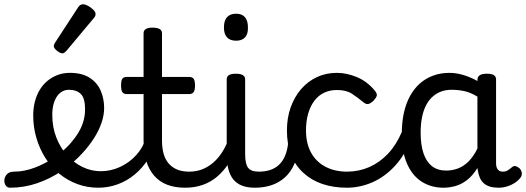

<svg xmlns="http://www.w3.org/2000/svg" viewBox="-107 -859 2455 896"><path d="M-60 17Q-74 17 -81 5.5Q-88 -6 -86.5 -20.5Q-85 -35 -74 -46.5Q-63 -58 -41 -58Q5 -58 53.5 -76Q102 -94 146 -124Q190 -154 221 -189Q243 -214 258.5 -239.5Q274 -265 282 -292.5Q290 -320 290 -349Q290 -401 270 -420.5Q250 -440 216 -440Q202 -440 195.5 -452Q189 -464 189.5 -479.5Q190 -495 197.5 -507Q205 -519 219 -519Q276 -519 311.5 -496Q347 -473 363 -435.5Q379 -398 379 -355Q379 -321 366.5 -285Q354 -249 332 -214.5Q310 -180 281 -148Q238 -100 183 -62.5Q128 -25 66.5 -4Q5 17 -60 17Z M352 17Q300 17 254 0Q208 -17 170 -48Q132 -79 105 -121.5Q78 -164 63 -214.5Q48 -265 48 -321Q48 -355 56 -385.5Q64 -416 79 -440.5Q94 -465 115.5 -482.5Q137 -500 163 -509.5Q189 -519 219 -519Q233 -519 239.5 -507Q246 -495 245.5 -479.5Q245 -464 237 -452Q229 -440 215 -440Q198 -440 184 -432.5Q170 -425 159.5 -410Q149 -395 143 -373.5Q137 -352 137 -323Q137 -266 155.5 -218Q174 -170 206 -134.5Q238 -99 278.5 -79.5Q319 -60 363 -60Q411 -60 454.5 -80.5Q498 -101 529.5 -136Q561 -171 574 -216Q577 -225 589 -225.5Q601 -226 612 -220.5Q623 -215 620 -203Q609 -155 583.5 -115Q558 -75 522 -45Q486 -15 442.5 1Q399 17 352 17Z M185 -610Q174 -610 159 -622Q144 -634 144 -644Q144 -647 145 -650Q146 -653 150 -660L257 -824Q262 -832 267.5 -835.5Q273 -839 281 -839Q291 -839 304.5 -831.5Q318 -824 328.5 -813.5Q339 -803 339 -794Q339 -787 336.5 -782.5Q334 -778 327 -770L204 -623Q192 -610 185 -610Z M757 17Q709 17 673 3Q637 -11 612.5 -39Q588 -67 575.5 -108Q563 -149 563 -203V-420H485Q470 -420 464 -429Q458 -438 458 -460Q458 -483 464 -491.5Q470 -500 485 -500H563V-704Q563 -717 573.5 -723.5Q584 -730 605 -730Q627 -730 638 -723.5Q649 -717 649 -704V-500H775Q790 -500 796.5 -491.5Q803 -483 803 -460Q803 -438 796.5 -429Q790 -420 775 -420H649V-203Q649 -167 657 -140Q665 -113 681 -95Q697 -77 720.5 -67.5Q744 -58 775 -58Q789 -58 796 -46.5Q803 -35 801.5 -20.5Q800 -6 789 5.5Q778 17 757 17Z M757 17Q743 17 736.5 5.5Q730 -6 731.5 -20.5Q733 -35 744 -46.5Q755 -58 776 -58Q809 -58 837 -69Q865 -80 888 -100Q911 -120 928.5 -147Q946 -174 958 -205Q964 -220 975.5 -218.5Q987 -217 995.5 -207Q1004 -197 1001 -186Q986 -138 962.5 -100.5Q939 -63 908.5 -36.5Q878 -10 840 3.5Q802 17 757 17Z M1082 17Q1048 17 1023 7.5Q998 -2 982 -21.5Q966 -41 958.5 -70.5Q951 -100 951 -140V-489Q951 -502 961.5 -508.5Q972 -515 993 -515Q1015 -515 1026 -508.5Q1037 -502 1037 -489V-140Q1037 -95 1050.5 -76.5Q1064 -58 1101 -58Q1115 -58 1122 -46.5Q1129 -35 1127.5 -20.5Q1126 -6 1115 5.5Q1104 17 1082 17ZM995 -669Q967 -669 952.5 -684.5Q938 -700 938 -731Q938 -763 952.5 -779Q967 -795 995 -795Q1022 -795 1036 -779Q1050 -763 1050 -731Q1051 -700 1036.5 -684.5Q1022 -669 995 -669Z M1082 17Q1068 17 1061.5 5.5Q1055 -6 1056.5 -20.5Q1058 -35 1069 -46.5Q1080 -58 1101 -58Q1131 -58 1154.5 -66Q1178 -74 1195 -90Q1212 -106 1222.5 -130Q1233 -154 1237 -186Q1239 -201 1252 -205.5Q1265 -210 1277.5 -205.5Q1290 -201 1288 -186Q1284 -133 1267 -94.5Q1250 -56 1223 -31.5Q1196 -7 1160.5 5Q1125 17 1082 17Z M1513 17Q1384 17 1308 -53Q1232 -123 1232 -250Q1232 -309 1249.5 -358Q1267 -407 1298 -443Q1329 -479 1371.5 -499Q1414 -519 1465 -519Q1511 -519 1559 -499Q1607 -479 1643 -435Q1654 -421 1651 -411.5Q1648 -402 1637 -390Q1624 -377 1613 -374Q1602 -371 1590 -381Q1562 -404 1535.5 -421.5Q1509 -439 1465 -439Q1432 -439 1405 -426Q1378 -413 1359.5 -388Q1341 -363 1331 -328.5Q1321 -294 1321 -250Q1321 -190 1344.5 -147Q1368 -104 1411.5 -81Q1455 -58 1513 -58Q1527 -58 1534.5 -46.5Q1542 -35 1542 -20.5Q1542 -6 1535 5.5Q1528 17 1513 17Z M1511 17Q1502 17 1497.5 5.5Q1493 -6 1493 -20.5Q1493 -35 1498 -46.5Q1503 -58 1512 -58Q1567 -58 1615.5 -79Q1664 -100 1703 -141Q1742 -182 1768 -243Q1773 -252 1785.5 -249.5Q1798 -247 1808.5 -238Q1819 -229 1815 -219Q1786 -140 1738.5 -87.5Q1691 -35 1632.5 -9Q1574 17 1511 17Z M1963 17Q1906 17 1862 -10.5Q1818 -38 1793 -94Q1768 -150 1768 -235Q1768 -287 1777.5 -331Q1787 -375 1806 -410Q1825 -445 1852 -469Q1879 -493 1914 -506Q1949 -519 1991 -519Q2023 -519 2057 -508.5Q2091 -498 2121 -481V-486Q2121 -501 2132 -508Q2143 -515 2165 -515Q2187 -515 2197.5 -508.5Q2208 -502 2208 -488V-96Q2208 -83 2212 -74.5Q2216 -66 2223 -62Q2230 -58 2239 -58Q2249 -58 2255.5 -60.5Q2262 -63 2268.5 -68Q2275 -73 2284 -80Q2291 -86 2300 -83.5Q2309 -81 2318 -73Q2327 -63 2328 -52Q2329 -41 2324 -33Q2313 -17 2296 -6Q2279 5 2259.5 11Q2240 17 2220 17Q2197 17 2180 12Q2163 7 2151 -3.5Q2139 -14 2132.5 -29Q2126 -44 2123 -63Q2123 -64 2122 -67.5Q2121 -71 2121 -75Q2098 -38 2071.5 -18Q2045 2 2017 9.5Q1989 17 1963 17ZM1856 -239Q1856 -184 1869 -144.5Q1882 -105 1908.5 -84Q1935 -63 1975 -63Q2004 -63 2030.5 -73Q2057 -83 2080 -106Q2103 -129 2121 -166V-408Q2090 -427 2061 -433.5Q2032 -440 2000 -440Q1974 -440 1952 -432Q1930 -424 1912 -408Q1894 -392 1881.5 -368Q1869 -344 1862.5 -312Q1856 -280 1856 -239Z"/></svg>

Font: Playwrite ES Deco
Style: Regular
Weight: 400
Designer: Veronika Burian, José Scaglione
Foundry: TypeTogether
Version: Version 1.002